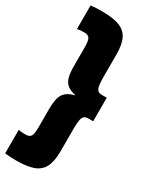

<svg xmlns="http://www.w3.org/2000/svg" viewBox="-298 -903 868 1088"><g transform="rotate(30 136.0 -359.0)"><path d="M0 0ZM129 -359Q77 -346 57.5 -316Q38 -286 38 -219V-98Q38 -55 29 -40Q20 -25 -6 -25Q-32 -25 -52 -29V125Q-17 129 19 129Q91 129 133 114Q175 99 194.5 62Q214 25 214 -42V-189Q214 -228 218 -247.5Q222 -267 231 -274.5Q240 -282 258 -282H289V-436H258Q240 -436 231 -443.5Q222 -451 218 -470.5Q214 -490 214 -529V-676Q214 -743 194.5 -780Q175 -817 133 -832Q91 -847 19 -847Q-17 -847 -52 -843V-689Q-32 -693 -6 -693Q20 -693 29 -678Q38 -663 38 -620V-499Q38 -452 46 -424.5Q54 -397 73.5 -382Q93 -367 129 -359Z"/></g></svg>

Font: Biryani Black
Style: Regular
Weight: 900
Designer: Dan Reynolds and Mathieu Reguer
Foundry: Dan Reynolds and Mathieu Reguer
Version: Version 1.004; ttfautohint (v1.1) -l 5 -r 5 -G 72 -x 0 -D la